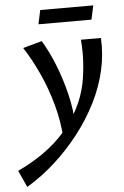

<svg xmlns="http://www.w3.org/2000/svg" viewBox="-113 -625 618 956"><g transform="rotate(-5 196.5 -147.0)"><path d="M-16 289 -54 205Q17 172 77 129.5Q137 87 182 35.5Q227 -16 257.5 -74.5Q288 -133 302 -198Q312 -249 315.5 -304Q319 -359 314 -418H414Q416 -379 413 -339.5Q410 -300 401 -260Q383 -178 343.5 -99Q304 -20 248 52Q192 124 125 184.5Q58 245 -16 289ZM185 72Q180 -20 156 -106.5Q132 -193 97 -268.5Q62 -344 24 -402L119 -428Q153 -372 181.5 -300Q210 -228 228.5 -151Q247 -74 249 1ZM110 -513 125 -583H390L375 -513Z"/></g></svg>

Font: Ysabeau Infant SemiBold
Style: Italic
Weight: 600
Italic angle: -12°
Designer: Christian Thalmann (Catharsis Fonts)
Version: Version 2.002; featfreeze: ss01,ss02,lnum